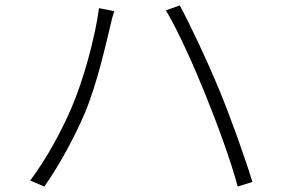

<svg xmlns="http://www.w3.org/2000/svg" viewBox="-20 -705 1040 706"><path d="M243 -309C209 -229 154 -125 91 -41L143 -19C201 -102 253 -199 291 -287C337 -395 371 -550 385 -607C389 -627 394 -645 400 -664L344 -675C330 -567 286 -408 243 -309ZM735 -358C778 -252 830 -111 854 -19L908 -36C882 -122 829 -271 786 -375C740 -486 679 -615 641 -685L590 -667C634 -594 694 -460 735 -358Z"/></svg>

Font: Noto Sans CJK JP Light
Style: Regular
Weight: 300
Designer: Ryoko NISHIZUKA (kana & ideographs); Paul D. Hunt (Latin, Greek & Cyrillic); Wenlong ZHANG (bopomofo); Sandoll Communica
Foundry: Adobe Systems Incorporated
Version: Version 1.004;PS 1.004;hotconv 1.0.82;makeotf.lib2.5.63406